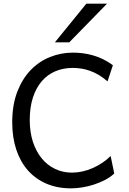

<svg xmlns="http://www.w3.org/2000/svg" viewBox="-20 -1011 702 1043"><path d="M600.6 -68.4Q579.1 -48.3 550.3 -33.4Q521.5 -18.6 490 -8.3Q458.5 2 426.3 7.1Q394 12.2 366.2 12.2Q292 12.2 232.9 -12.9Q173.8 -38.1 132.3 -84.7Q90.8 -131.3 68.6 -197.8Q46.4 -264.2 46.4 -346.7Q46.4 -440.9 73.7 -512Q101.1 -583 146.7 -630.4Q192.4 -677.7 252 -701.4Q311.5 -725.1 376 -725.1Q402.3 -725.1 429.7 -721.7Q457 -718.3 484.6 -710.4Q512.2 -702.6 539.6 -689.5Q566.9 -676.3 593.3 -656.7L564 -568.8Q541 -589.4 517.1 -603.5Q493.2 -617.7 469.2 -626.2Q445.3 -634.8 421.6 -638.4Q397.9 -642.1 376 -642.1Q324.7 -642.1 281.7 -624.3Q238.8 -606.4 207.8 -570.8Q176.8 -535.2 159.2 -482.2Q141.6 -429.2 141.6 -358.9Q141.6 -293 158.9 -240.2Q176.3 -187.5 206.8 -150.4Q237.3 -113.3 279.3 -93.3Q321.3 -73.2 371.1 -73.2Q398.9 -73.2 427.5 -79.6Q456.1 -85.9 483.4 -97.9Q510.7 -109.9 535.6 -126.5Q560.5 -143.1 581.1 -163.6ZM561.5 -991.2 356.4 -781.2H278.3L449.2 -991.2Z"/></svg>

Font: Andika APac
Style: Regular
Weight: 400
Designer: Victor Gaultney, Annie Olsen, Julie Remington, Don Collingsworth, Eric Hays, Becca Hirsbrunner
Foundry: SIL International
Version: Version 5.000